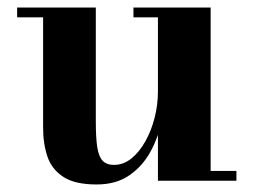

<svg xmlns="http://www.w3.org/2000/svg" viewBox="-20 -480 674 510"><path d="M236.5 10Q179.5 10 148.8 -9.8Q118 -29.5 106.2 -63.5Q94.5 -97.5 94.5 -141V-434H25.5V-460H234.5V-157Q234.5 -115 238.2 -89.8Q242 -64.5 252.5 -53.2Q263 -42 283 -42Q308 -42 329.2 -59.2Q350.5 -76.5 366.2 -104.8Q382 -133 390.8 -167.5Q399.5 -202 399.5 -236.5L418.5 -237Q418.5 -202 409.8 -159.2Q401 -116.5 380.2 -78Q359.5 -39.5 324.2 -14.8Q289 10 236.5 10ZM399.5 0V-434H334.5V-460H539.5V-26H608V0Z"/></svg>

Font: Bodoni Moda 9pt
Style: Bold
Weight: 700
Designer: Owen Earl
Foundry: indestructible type
Version: Version 2.005